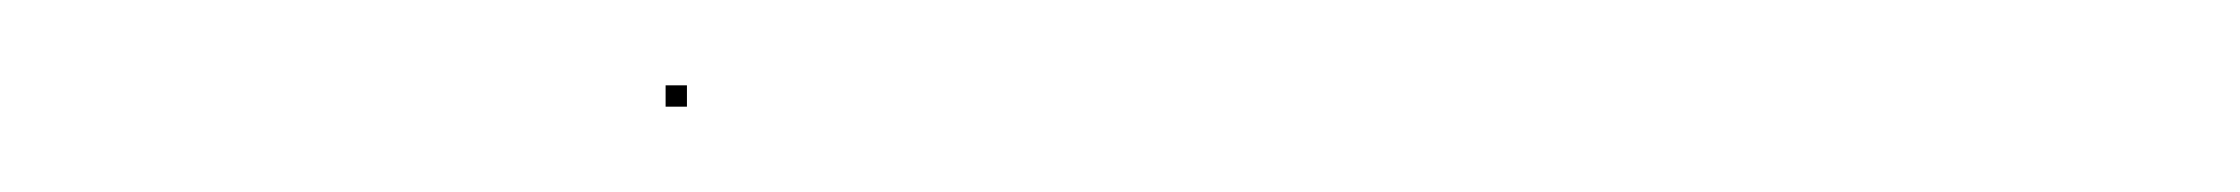

<svg xmlns="http://www.w3.org/2000/svg" viewBox="-20 -285 525 45"><path d="M136 -260V-265H141V-260Z"/></svg>

Font: FRB American Cursive Just Beginnings
Style: Italic
Weight: 400
Italic angle: -25°
Version: Version 2.0;Modular Font Editor K font №1